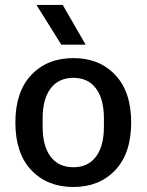

<svg xmlns="http://www.w3.org/2000/svg" viewBox="-20 -744 591 774"><path d="M275.9 9.8Q170.4 9.8 106.2 -58.1Q42 -126 42 -250Q42 -374 106.2 -441.9Q170.4 -509.8 275.9 -509.8Q380.4 -509.8 444.6 -441.9Q508.8 -374 508.8 -250Q508.8 -126 444.6 -58.1Q380.4 9.8 275.9 9.8ZM127 -724.1H232.9L325.2 -564H227.1ZM151.9 -232.9Q151.9 -155.3 184.1 -112.5Q216.3 -69.8 275.9 -69.8Q335 -69.8 366.9 -112.5Q398.9 -155.3 398.9 -232.9V-267.1Q398.9 -344.7 366.9 -387.5Q335 -430.2 275.9 -430.2Q216.3 -430.2 184.1 -387.5Q151.9 -344.7 151.9 -267.1Z"/></svg>

Font: TASA Orbiter Text Medium
Style: Regular
Weight: 500
Designer: Weizhong Zhang
Version: Version 1.000;Glyphs 3.1.2 (3151)